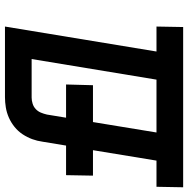

<svg xmlns="http://www.w3.org/2000/svg" viewBox="-14 -764 775 792"><g transform="rotate(-90 374.0 -367.5)"><path d="M442 -110 527 -625H368Q356 -625 343 -621Q330 -617 320.5 -608Q311 -599 306 -587Q301 -575 298 -562L285 -483H422L419 -372H267L224 -110ZM-2 0 0 -110H108L151 -372H46L48 -483H170L186 -580Q189 -602 196.5 -622.5Q204 -643 216.5 -662Q229 -681 247 -695.5Q265 -710 285.5 -719Q306 -728 327.5 -731.5Q349 -735 370 -735H661L558 -110H661L659 0Z"/></g></svg>

Font: Iosevka Etoile XBdObl
Style: Regular
Weight: 800
Italic angle: -9°
Designer: Belleve Invis
Foundry: Belleve Invis
Version: Version 15.5.2; ttfautohint (v1.8.4)